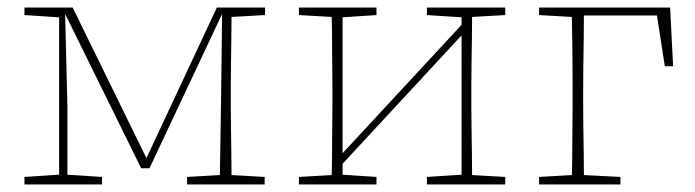

<svg xmlns="http://www.w3.org/2000/svg" viewBox="-20 -490 1846 510"><path d="M45 0V-20L137 -26V-444L45 -450V-470H173L369 -70L556 -470H684V-450L595 -445Q595 -419 594.5 -386Q594 -353 593.5 -319.5Q593 -286 593 -260V-210Q593 -184 593.5 -151Q594 -118 594.5 -84.5Q595 -51 595 -25L683 -20V0H477V-20L564 -25L567 -210L570 -453L377 -43H355L153 -453L159 -210V-26L251 -20V0Z M1114 -450V-470H1322V-450L1234 -445Q1234 -419 1233.5 -386Q1233 -353 1232.5 -319.5Q1232 -286 1232 -260V-210Q1232 -184 1232.5 -151Q1233 -118 1233.5 -84.5Q1234 -51 1234 -25L1322 -20V0H1114V-20L1206 -26V-396L890 -55V-26L980 -20V0H774V-20L861 -25Q862 -51 862 -84.5Q862 -118 862.5 -151Q863 -184 863 -210V-260Q863 -286 862.5 -319.5Q862 -353 862 -386Q862 -419 861 -445L774 -450V-470H980V-450L890 -444V-83L1206 -424V-444Z M1412 -450V-470H1760L1768 -314H1746L1725 -449H1531Q1531 -424 1530.5 -389Q1530 -354 1529.5 -318Q1529 -282 1529 -251V-210Q1529 -184 1529.5 -151Q1530 -118 1530.5 -84.5Q1531 -51 1531 -25L1628 -20V0H1412V-20L1499 -25Q1500 -51 1500 -84.5Q1500 -118 1500.5 -151Q1501 -184 1501 -210V-251Q1501 -296 1500.5 -351Q1500 -406 1499 -445Z"/></svg>

Font: Source Serif Pro ExtraLight
Style: Regular
Weight: 200
Designer: Frank Grießhammer
Foundry: Adobe Systems Incorporated
Version: Version 3.001;hotconv 1.0.111;makeotfexe 2.5.65597